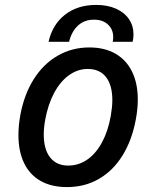

<svg xmlns="http://www.w3.org/2000/svg" viewBox="-20 -753 640 781"><path d="M371 -733Q417 -733 451.5 -717.8Q486 -702.5 504.5 -675.2Q523 -648 523 -613.5Q523 -597.5 519.5 -583H438.5Q440.5 -591.5 440.5 -602Q440.5 -633.5 419.2 -653.2Q398 -673 362 -673Q323.5 -673 297.5 -649.2Q271.5 -625.5 261 -583H177.5Q193.5 -653.5 244.5 -693.2Q295.5 -733 371 -733ZM55 -203.5Q55 -241.5 62.5 -284Q78 -368.5 117.2 -430.8Q156.5 -493 214.8 -526.5Q273 -560 343.5 -560Q405.5 -560 449.8 -534.5Q494 -509 517.2 -461.5Q540.5 -414 540.5 -348Q540.5 -311.5 533 -270Q517.5 -184 479 -121.5Q440.5 -59 382.8 -25.5Q325 8 252.5 8Q189 8 144.8 -17.2Q100.5 -42.5 77.8 -90Q55 -137.5 55 -203.5ZM430.5 -281Q437 -319 437 -345.5Q437 -406.5 411.2 -439.5Q385.5 -472.5 337 -472.5Q296 -472.5 260.8 -447.2Q225.5 -422 200.5 -375.5Q175.5 -329 164 -266.5Q158 -233.5 158 -205.5Q158 -145.5 184 -112.5Q210 -79.5 257 -79.5Q300 -79.5 335.2 -104Q370.5 -128.5 395 -174Q419.5 -219.5 430.5 -281Z"/></svg>

Font: JuliaMono Medium
Style: Italic
Weight: 500
Italic angle: -9°
Monospace: yes
Designer: cormullion
Foundry: corm
Version: Version 0.054; ttfautohint (v1.8.4)